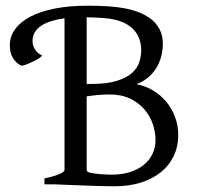

<svg xmlns="http://www.w3.org/2000/svg" viewBox="-20 -650 702 677"><path d="M441.4 -554.7Q429.7 -564 416 -570.3Q402.3 -576.7 384.3 -580.8Q366.2 -585 342.3 -586.7Q318.4 -588.4 285.6 -588.9V-354H302.2Q357.9 -354 392.3 -365Q426.8 -376 445.8 -393.1Q464.8 -410.2 471.4 -431.6Q478 -453.1 478 -474.1Q478 -498 468.5 -519.3Q459 -540.5 441.4 -554.7ZM366.2 -316.9Q342.8 -316.9 323 -314.9Q303.2 -313 285.6 -310.1V-50.8Q285.6 -46.9 290 -43.5Q298.3 -40.5 309.1 -38.8Q319.8 -37.1 331.1 -36.1Q342.3 -35.2 353.5 -34.7Q364.7 -34.2 374.5 -34.2Q409.7 -34.2 438 -43.2Q466.3 -52.2 486.6 -68.4Q506.8 -84.5 517.6 -107.2Q528.3 -129.9 528.3 -157.2Q528.3 -184.1 518.8 -212.4Q509.3 -240.7 489.5 -263.9Q469.7 -287.1 439.2 -302Q408.7 -316.9 366.2 -316.9ZM14.6 -489.7Q14.6 -521.5 33.4 -547.4Q52.2 -573.2 87.6 -591.6Q123 -609.9 173.6 -619.9Q224.1 -629.9 287.6 -629.9Q329.1 -629.9 362.1 -627.7Q395 -625.5 421.4 -620.4Q447.8 -615.2 468.3 -607.2Q488.8 -599.1 506.3 -587.4Q528.3 -572.8 541.3 -549.3Q554.2 -525.9 554.2 -498Q554.2 -445.3 529.3 -407.5Q504.4 -369.6 461.4 -353Q492.7 -347.2 519.5 -331.1Q546.4 -314.9 566.2 -291.3Q585.9 -267.6 597.2 -237.5Q608.4 -207.5 608.4 -173.8Q608.4 -132.3 592 -98.9Q575.7 -65.4 546.1 -42Q516.6 -18.6 475.6 -5.9Q434.6 6.8 385.3 6.8Q371.1 6.8 349.6 6.3Q328.1 5.9 304.7 5.1Q281.2 4.4 257.6 3.4Q233.9 2.4 214.8 1.7Q195.8 1 172.4 0H136.7V-21Q169.9 -27.8 188.7 -35.9Q207.5 -43.9 207.5 -50.8V-585.4Q182.1 -582 161.4 -575.7Q140.6 -569.3 125.7 -559.6Q110.8 -549.8 102.8 -536.4Q94.7 -522.9 94.7 -505.9Q94.7 -488.3 104 -474.6Q113.3 -460.9 128.4 -454.1Q127 -451.2 119.4 -445.8Q111.8 -440.4 101.1 -435.1Q90.3 -429.7 78.4 -424.8Q66.4 -419.9 56.2 -418Q38.1 -425.8 26.4 -444.3Q14.6 -462.9 14.6 -489.7Z"/></svg>

Font: Akkhara
Style: Regular
Weight: 400
Designer: J. Victor Gaultney
Version: Version 1.00 June 13, 2006, initial release